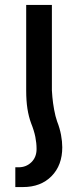

<svg xmlns="http://www.w3.org/2000/svg" viewBox="-20 -514 319 777"><path d="M86 -148V-494H190V-148ZM86 -148H190Q190 -144 192 -121Q194 -98 199 -70.5Q204 -43 211 -23Q222 5 227 32Q232 59 232 82Q232 155 188.5 199Q145 243 73 243H42V163H55Q86 163 107 142.5Q128 122 128 89Q128 65 123 40Q118 15 106 -15Q96 -42 91 -74Q86 -106 86 -148Z"/></svg>

Font: Noto Sans Armenian Medium
Style: Regular
Weight: 500
Designer: Monotype Design Team
Foundry: Monotype Imaging Inc.
Version: Version 2.007